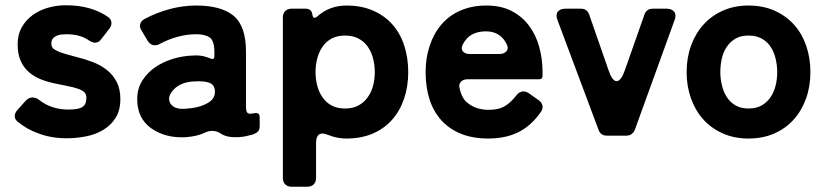

<svg xmlns="http://www.w3.org/2000/svg" viewBox="-20 -515 3131 729"><path d="M233 10Q172 10 122 -10Q102 -17 83 -28Q64 -39 47 -53Q36 -62 36 -74Q36 -86 45 -96L78 -133Q90 -145 103 -145Q116 -145 128 -136Q175 -99 240 -99Q279 -99 293 -109Q308 -118 308 -144Q308 -156 301 -164Q293 -173 270 -180Q258 -184 240 -187.5Q222 -191 199 -196Q166 -202 138.5 -212.5Q111 -223 90.5 -240.5Q70 -258 58.5 -284Q47 -310 47 -346Q47 -384 63 -412Q79 -440 105 -458.5Q131 -477 163.5 -486Q196 -495 230 -495Q327 -495 391 -450Q402 -442 403 -430Q404 -418 396 -407L364 -366Q355 -353 341 -353Q332 -353 320 -360Q300 -374 278.5 -379.5Q257 -385 232 -385Q223 -385 213 -384Q203 -383 194.5 -379Q186 -375 180.5 -368.5Q175 -362 175 -350Q175 -335 185 -328.5Q195 -322 207 -317Q226 -310 269 -299Q302 -291 332 -279.5Q362 -268 385.5 -249.5Q409 -231 423 -204Q437 -177 437 -139Q437 -96 419 -67.5Q401 -39 371.5 -21.5Q342 -4 305.5 3Q269 10 233 10Z M685 6Q608 10 554 -28Q501 -66 501 -138Q501 -179 520.5 -209.5Q540 -240 570.5 -260.5Q601 -281 638 -292Q675 -303 711 -304Q734 -306 755 -301Q762 -299 768 -297Q774 -295 779 -293Q794 -286 794 -302V-318Q794 -360 776 -373Q758 -385 725 -385Q690 -385 655 -375.5Q620 -366 588 -349Q578 -343 568 -343Q551 -343 540 -361L517 -400Q509 -412 512.5 -424Q516 -436 529 -443Q574 -467 624 -480.5Q674 -494 725 -494Q820 -494 867 -455Q914 -416 914 -318V-108Q914 -87 924 -84Q931 -82 945 -85Q966 -90 966 -69V-35Q966 -18 953 -10.5Q940 -3 926 -1Q904 6 873 6Q841 6 821 -6Q805 -18 786 -18Q773 -18 762 -13Q729 3 685 6ZM682 -102Q736 -105 767 -123Q798 -139 796 -171Q794 -194 774 -201Q754 -208 721 -206Q676 -205 648 -183Q621 -160 622 -137Q624 -120 638 -111Q652 -100 682 -102Z M1054 161V-449Q1054 -464 1063 -473Q1072 -482 1087 -482H1140Q1163 -482 1166 -460Q1169 -439 1185 -453Q1232 -494 1295 -494Q1353 -494 1397 -474.5Q1441 -455 1470.5 -421.5Q1500 -388 1515 -341.5Q1530 -295 1530 -241Q1530 -186 1514 -139.5Q1498 -93 1468 -59.5Q1438 -26 1394.5 -7.5Q1351 11 1295 11Q1261 11 1231 -1Q1212 -8 1204 -8Q1180 -8 1180 29V161Q1180 176 1171 185Q1162 194 1147 194H1087Q1072 194 1063 185Q1054 176 1054 161ZM1290 -103Q1320 -103 1341 -114.5Q1362 -126 1376 -145.5Q1390 -165 1396.5 -189.5Q1403 -214 1403 -241Q1403 -268 1396.5 -293Q1390 -318 1376.5 -337.5Q1363 -357 1341.5 -368.5Q1320 -380 1290 -380Q1260 -380 1239 -368.5Q1218 -357 1204.5 -337.5Q1191 -318 1184.5 -293Q1178 -268 1178 -241Q1178 -215 1184.5 -190Q1191 -165 1204.5 -145.5Q1218 -126 1239 -114.5Q1260 -103 1290 -103Z M1834 11Q1775 11 1730.5 -7Q1686 -25 1656 -58Q1626 -91 1611 -137.5Q1596 -184 1596 -241Q1596 -295 1611.5 -341.5Q1627 -388 1656 -422Q1685 -456 1728.5 -475Q1772 -494 1827 -494Q1883 -494 1923 -473Q1963 -452 1989 -417Q2015 -382 2027.5 -336.5Q2040 -291 2040 -241V-228Q2040 -214 2027 -214H1755Q1739 -214 1730 -204.5Q1721 -195 1725 -180Q1734 -139 1757 -123Q1788 -98 1836 -98Q1872 -98 1895 -111Q1918 -124 1939 -151Q1951 -168 1968 -168Q1976 -168 1988 -161L2026 -134Q2037 -126 2039.5 -114.5Q2042 -103 2035 -92Q1998 -38 1949 -13.5Q1900 11 1834 11ZM1763 -310H1876Q1894 -310 1903 -320.5Q1912 -331 1904 -347Q1880 -396 1825 -396Q1795 -396 1773 -384.5Q1751 -373 1737 -346Q1729 -330 1737.5 -320Q1746 -310 1763 -310Z M2253 -21 2097 -438Q2089 -458 2097.5 -470Q2106 -482 2127 -482H2186Q2209 -482 2217 -460L2291 -247Q2305 -207 2321 -207Q2338 -207 2352 -247L2427 -460Q2435 -482 2458 -482H2511Q2531 -482 2540 -470Q2549 -458 2541 -438L2390 -21Q2386 -12 2378 -6Q2370 0 2359 0H2284Q2261 0 2253 -21Z M2822 11Q2767 11 2723 -9Q2679 -29 2649 -63Q2619 -97 2603 -143Q2587 -189 2587 -241Q2587 -295 2603.5 -341Q2620 -387 2650.5 -421Q2681 -455 2724.5 -474.5Q2768 -494 2822 -494Q2878 -494 2922 -474Q2966 -454 2996 -420Q3026 -386 3041.5 -340Q3057 -294 3057 -241Q3057 -187 3040.5 -141Q3024 -95 2993.5 -61Q2963 -27 2919.5 -8Q2876 11 2822 11ZM2822 -103Q2852 -103 2872.5 -115Q2893 -127 2906 -146.5Q2919 -166 2925 -190.5Q2931 -215 2931 -241Q2931 -267 2925 -292Q2919 -317 2906.5 -336.5Q2894 -356 2873 -368Q2852 -380 2822 -380Q2792 -380 2772 -368Q2752 -356 2739 -336.5Q2726 -317 2720.5 -292Q2715 -267 2715 -241Q2715 -216 2721 -191Q2727 -166 2739.5 -146.5Q2752 -127 2772.5 -115Q2793 -103 2822 -103Z"/></svg>

Font: Higure Gothic Black
Style: Regular
Weight: 900
Designer: Yoshimichi Ohira
Foundry: Positype
Version: Version 1.000